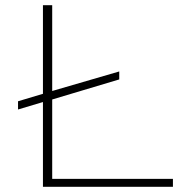

<svg xmlns="http://www.w3.org/2000/svg" viewBox="-20 -720 728 740"><path d="M145.5 0H646.5V-30.7H181.2V-336.6L439.6 -413.9V-444.6L181.2 -369.3V-700H145.5V-358.4L49.5 -329.7V-298L145.5 -326.7Z"/></svg>

Font: Meinily
Style: Regular
Weight: 500
Designer: Paul Hayes
Foundry: Paul Hayes
Version: Version 1.0; ttfautohint (v1.8.4.7-5d5b)